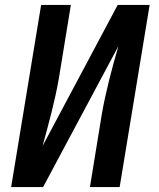

<svg xmlns="http://www.w3.org/2000/svg" viewBox="-20 -755 640 775"><path d="M25 0 146 -735H266L218 -441Q212 -406 204.5 -372Q197 -338 188.5 -303.5Q180 -269 170.5 -234.5Q161 -200 152 -166L455 -735H584L463 0H343L391 -294Q397 -329 404.5 -363Q412 -397 420.5 -431.5Q429 -466 438.5 -500.5Q448 -535 458 -569L154 0Z"/></svg>

Font: Iosevka SS04 Extended
Style: Bold Italic
Weight: 700
Width: 7
Italic angle: -9°
Monospace: yes
Designer: Belleve Invis
Foundry: Belleve Invis
Version: Version 19.0.0; ttfautohint (v1.8.4)